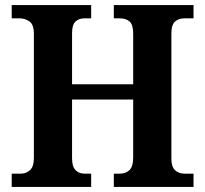

<svg xmlns="http://www.w3.org/2000/svg" viewBox="-20 -734 805 754"><path d="M26 0V-52H61Q83 -52 98 -66Q113 -80 113 -112V-602Q113 -637 96 -649.5Q79 -662 56 -662H26V-714H338V-662H313Q290 -662 276.5 -649.5Q263 -637 263 -604V-403H503V-602Q503 -637 489 -649.5Q475 -662 449 -662H427V-714H740V-662H704Q682 -662 667.5 -649.5Q653 -637 653 -602V-111Q653 -79 667.5 -65.5Q682 -52 704 -52H740V0H427V-52H450Q474 -52 488.5 -66Q503 -80 503 -115V-343H263V-112Q263 -80 276.5 -66Q290 -52 313 -52H338V0Z"/></svg>

Font: Noto Serif Khmer SemiCondensed
Style: Bold
Weight: 700
Width: 4
Designer: Danh Hong and the Monotype Design Team
Foundry: Monotype Imaging Inc.
Version: Version 2.004; ttfautohint (v1.8.4.7-5d5b)